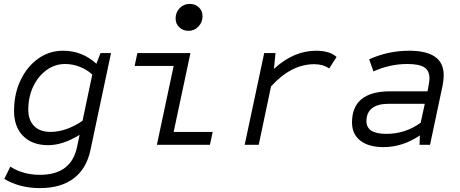

<svg xmlns="http://www.w3.org/2000/svg" viewBox="-20 -742 2360 984"><path d="M184 222Q81 222 2 175L33 112Q98 154 185 154Q345 154 375 11L388 -51Q348 -26 307 -12Q266 2 227 2Q145 2 98.5 -45Q52 -92 52 -174Q52 -260 85 -330Q118 -400 175 -441Q232 -482 303 -482Q402 -482 474 -415L495 -470H549L444 25Q424 122 358 172Q292 222 184 222ZM240 -66Q280 -66 323 -81.5Q366 -97 403 -123L453 -360Q426 -385 389 -399.5Q352 -414 314 -414Q261 -414 218 -382.5Q175 -351 150 -298Q125 -245 125 -180Q125 -127 154.5 -96.5Q184 -66 240 -66Z M784 0 870 -404H670L684 -470H956L870 -66H1070L1056 0ZM946 -584Q918 -584 899 -602Q880 -620 880 -647Q880 -679 901 -700.5Q922 -722 952 -722Q981 -722 999.5 -704Q1018 -686 1018 -659Q1018 -628 997 -606Q976 -584 946 -584Z M1234 0 1334 -470H1392L1384 -389Q1485 -482 1600 -482Q1670 -482 1705 -450L1667 -391Q1636 -413 1591 -413Q1472 -413 1369 -299L1306 0Z M1945 12Q1869 12 1826.5 -21.5Q1784 -55 1784 -114Q1784 -274 1980 -274H2171L2175 -295Q2177 -308 2179 -319Q2181 -330 2181 -340Q2181 -380 2154.5 -397Q2128 -414 2067 -414Q1978 -414 1894 -376L1872 -438Q1969 -482 2077 -482Q2254 -482 2254 -357Q2254 -332 2248 -302L2184 0H2130L2132 -48Q2043 12 1945 12ZM1960 -56Q2058 -56 2136 -113L2157 -210H1971Q1916 -210 1887 -187.5Q1858 -165 1858 -121Q1858 -56 1960 -56Z"/></svg>

Font: Sometype Mono
Style: Italic
Weight: 400
Italic angle: -12°
Monospace: yes
Designer: Ryoichi Tsunekawa
Foundry: Dharma Type
Version: Version 1.000; ttfautohint (v1.8.3)